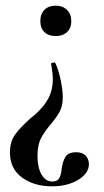

<svg xmlns="http://www.w3.org/2000/svg" viewBox="-20 -381 367 676"><path d="M197 215Q200 189 210 172Q220 155 248 155Q271 155 282 167.5Q293 180 293 197Q293 229 255.5 252Q218 275 163 275Q100 275 57.5 244Q15 213 15 156Q15 118 33 93Q51 68 87 36L105 21Q137 -8 151.5 -37Q166 -66 166 -102Q166 -122 160 -156Q159 -159 166.5 -160.5Q174 -162 175 -159Q187 -132 194 -97.5Q201 -63 201 -39Q201 -8 190.5 11.5Q180 31 159 56Q136 83 124 106.5Q112 130 112 168Q112 208 126 233Q140 258 164 258Q182 258 188.5 246.5Q195 235 197 215ZM231 -306Q231 -282 216 -268Q201 -254 176 -254Q151 -254 136.5 -268Q122 -282 122 -306Q122 -332 136.5 -346.5Q151 -361 176 -361Q201 -361 216 -346Q231 -331 231 -306Z"/></svg>

Font: Cormorant Garamond SemiBold
Style: Regular
Weight: 600
Designer: Christian Thalmann (Catharsis Fonts)
Foundry: Catharsis Fonts
Version: Version 4.000